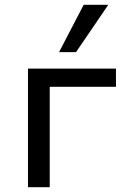

<svg xmlns="http://www.w3.org/2000/svg" viewBox="-20 -783 530 803"><path d="M97 0V-496H465V-420H188V0ZM227 -565 330 -763H433L298 -565Z"/></svg>

Font: Nunito Sans 7pt
Style: Regular
Weight: 400
Designer: Vernon Adams
Foundry: Vernon Adams
Version: Version 3.101;gftools[0.9.27]